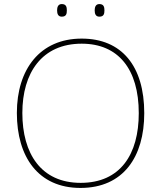

<svg xmlns="http://www.w3.org/2000/svg" viewBox="-20 -915 794 945"><path d="M261 -864C261 -847 266 -833 284 -833C306 -833 309 -847 309 -864C309 -880 306 -895 284 -895C266 -895 261 -880 261 -864ZM446 -864C446 -847 451 -833 469 -833C491 -833 494 -847 494 -864C494 -880 491 -895 469 -895C451 -895 446 -880 446 -864ZM690 -358C690 -590 579 -725 382 -725C177 -725 63 -574 63 -359C63 -143 168 10 376 10C587 10 690 -143 690 -358ZM90 -359C90 -556 186 -700 382 -700C562 -700 663 -575 663 -358C663 -156 573 -15 377 -15C182 -15 90 -159 90 -359Z"/></svg>

Font: Noto Sans Devanagari UI Thin
Style: Regular
Weight: 100
Designer: Jelle Bosma - Monotype Design Team
Foundry: Monotype Imaging Inc.
Version: Version 2.004